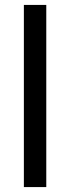

<svg xmlns="http://www.w3.org/2000/svg" viewBox="-20 -760 286 780"><path d="M168 -740V0H77V-740Z"/></svg>

Font: A Bank Premium Regular
Style: Regular
Weight: 400
Designer: Ninad Kale (Devanagari), Jonny Pinhorn (Latin), Htun Naung (Myanmar)
Foundry: Indian Type Foundry
Version: 4.004